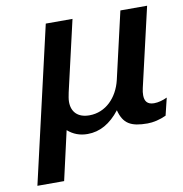

<svg xmlns="http://www.w3.org/2000/svg" viewBox="-79 -574 810 849"><g transform="rotate(-10 326.0 -150.0)"><path d="M21 200H141L191 -20C216 2 245 13 280 13C335 13 383 -14 425 -68C441 -6 474 13 549 13C575 13 605 6 633 -7L652 -85C633 -76 612 -70 593 -70C562 -70 551 -87 551 -113C551 -122 552 -133 555 -145L637 -500H517L448 -200C430 -124 376 -67 302 -67C250 -67 223 -96 223 -141C223 -154 226 -168 229 -183L302 -500H182Z"/></g></svg>

Font: Perun SemiBold Italic
Style: Regular
Weight: 400
Italic angle: -12°
Foundry: Copyright (c) Stefan Peev, Context Ltd, 2016
Version: Version 1.026